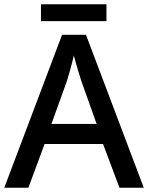

<svg xmlns="http://www.w3.org/2000/svg" viewBox="-20 -880 695 900"><path d="M540 0 463 -205H189L113 0H0L271 -717H383L654 0ZM362 -498Q359 -508 351.5 -531.5Q344 -555 337 -580Q330 -605 326 -620Q319 -588 309 -553Q299 -518 293 -498L221 -299H433ZM479 -860V-781H172V-860Z"/></svg>

Font: Noto Sans Thai Looped Medium
Style: Regular
Weight: 500
Designer: Sasikarn Vongin, Ben Mitchell
Foundry: The Fontpad Ltd
Version: Version 1.001; ttfautohint (v1.8.4.7-5d5b)